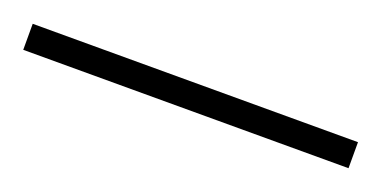

<svg xmlns="http://www.w3.org/2000/svg" viewBox="-19 -89 414 208"><g transform="rotate(20 187.5 15.0)"><path d="M375 30H0V0H375Z"/></g></svg>

Font: Bona Nova SC
Style: Italic
Weight: 400
Italic angle: -4°
Designer: Mateusz Machalski
Foundry: Capitalics
Version: Version 4.001; ttfautohint (v1.8.4.7-5d5b)